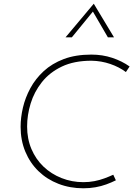

<svg xmlns="http://www.w3.org/2000/svg" viewBox="-20 -1002 737 1034"><path d="M604 -31Q580 -19 552.5 -9Q525 1 494 6.5Q463 12 429 12Q357 12 295 -12Q233 -36 187.5 -80Q142 -124 116.5 -185Q91 -246 91 -319Q91 -369 103.5 -422.5Q116 -476 143.5 -527Q171 -578 215.5 -619Q260 -660 323.5 -684Q387 -708 472 -708Q532 -708 584.5 -690.5Q637 -673 678 -644L658 -614Q622 -641 574 -657.5Q526 -674 473 -675Q379 -675 313 -643.5Q247 -612 205.5 -559.5Q164 -507 145 -444.5Q126 -382 126 -321Q126 -254 149.5 -199Q173 -144 214.5 -104.5Q256 -65 311.5 -43Q367 -21 429 -21Q460 -21 488.5 -26.5Q517 -32 542.5 -41.5Q568 -51 590 -61ZM561 -801 476 -947 488 -949 367 -801H333L485 -982L594 -801Z"/></svg>

Font: Josefin Sans ExtraLight
Style: Italic
Weight: 250
Italic angle: -7°
Designer: Santiago Orozco
Foundry: Typemade
Version: Version 2.000